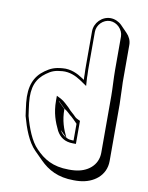

<svg xmlns="http://www.w3.org/2000/svg" viewBox="-93 -824 765 992"><g transform="rotate(10 289.0 -328.0)"><path d="M526 -418C525 -434 525 -449 525 -462V-638C525 -660 515 -681 500 -696L465 -732C450 -747 428 -757 406 -757C361 -757 323 -718 323 -673V-497C323 -482 323 -465 324 -448C324 -438 324 -428 325 -419L313 -427C286 -445 250 -463 207 -459C167 -456 145 -447 117 -427C66 -391 43 -338 52 -251C56 -224 57 -206 61 -183C78 -121 102 -54 142 -14L149 -7L185 29C227 71 280 101 363 101C374 101 384 101 393 100C466 94 529 48 529 -29V-327C529 -356 526 -387 526 -418ZM287 -109C272 -117 261 -128 253 -143ZM288 -109C268 -150 252 -192 252 -253L217 -288V-290L252 -255C269 -246 282 -230 296 -219L288 -227C302 -215 314 -202 327 -189V-101C322 -101 316 -101 311 -102C302 -102 294 -106 288 -109ZM479 -362V-64C479 3 425 45 357 50C348 51 338 51 328 51C244 51 195 20 153 -24C117 -60 92 -126 76 -186C72 -208 71 -226 67 -253C58 -336 80 -382 126 -415C152 -434 170 -441 208 -444C246 -447 279 -432 305 -415L342 -390L340 -420C339 -429 339 -438 339 -448C338 -466 338 -482 338 -497V-673C338 -710 370 -742 406 -742C442 -742 475 -709 475 -673V-497C475 -454 479 -401 479 -362ZM333 -211C327 -214 320 -217 316 -221L305 -232C297 -239 289 -246 285 -250L271 -265C259 -275 245 -292 224 -303L202 -314V-290V-288C202 -224 219 -179 240 -136C257 -106 282 -86 327 -86H342V-207Z"/></g></svg>

Font: Blanket
Style: Poster
Weight: 900
Foundry: Cannot Into Space Fonts
Version: Version 0.9